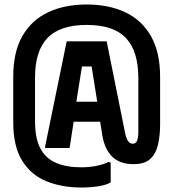

<svg xmlns="http://www.w3.org/2000/svg" viewBox="-20 -732 773 855"><path d="M426 -190 435 -133Q445 -69 479 -35Q513 -1 574 -1Q625 -1 650 -25Q675 -49 684 -89.5Q693 -130 693 -178V-389Q693 -500 652 -571.5Q611 -643 537.5 -677.5Q464 -712 366 -712Q268 -712 194.5 -677.5Q121 -643 80 -572Q39 -501 39 -391V-187Q39 -80 79 -16Q119 48 187.5 75.5Q256 103 342 103Q386 103 421 97Q456 91 473 80V-8L463 -11Q445 -1 412.5 6Q380 13 341 13Q275 13 229 -7Q183 -27 159.5 -71.5Q136 -116 136 -192V-387Q136 -505 191.5 -563Q247 -621 366 -621Q486 -621 541 -562.5Q596 -504 596 -385V-143Q596 -120 590.5 -106Q585 -92 572 -92Q558 -92 550 -104Q542 -116 537 -140L455 -548H277L181 -80V-73H290L308 -190ZM320 -279 345 -436H388L413 -279Z"/></svg>

Font: Phudu Light SemiBold
Style: Regular
Weight: 600
Version: Version 1.005;gftools[0.9.23]